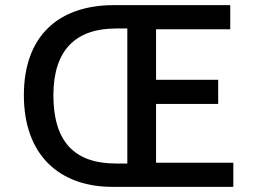

<svg xmlns="http://www.w3.org/2000/svg" viewBox="-20 -728 1001 748"><path d="M419 0H889V-94H588V-323H830V-417H588V-614H877V-708H424C208 -708 73 -588 73 -357C73 -127 208 0 419 0ZM476 -91H432C271 -91 188 -175 188 -357C188 -535 277 -617 432 -617H476Z"/></svg>

Font: Spoqa Han Sans Neo Medium
Style: Regular
Weight: 500
Designer: [Spoqa Han Sans Neo] Dong-huui Kim ___ Younghwa Kang ___ Yujin Lee ___ [Noto Sans] Ryoko NISHIZUKA ____ (kana & ideograp
Foundry: Spoqa (http://www.spoqa-han-sans.com)
Version: Version 1.100;hotconv 1.0.109;makeotfexe 2.5.65596